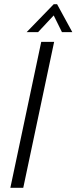

<svg xmlns="http://www.w3.org/2000/svg" viewBox="-20 -888 362 908"><path d="M175 -690H236L90 0H29ZM234 -868H250L322 -736H273L234 -815L160 -736H106Z"/></svg>

Font: Decalotype Light Italic
Style: Regular
Weight: 300
Italic angle: -12°
Designer: Alfredo Marco Pradil
Foundry: Alfredo Marco Pradil
Version: Version 1.0